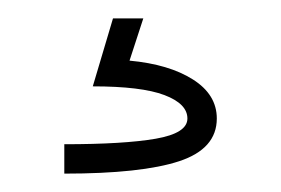

<svg xmlns="http://www.w3.org/2000/svg" viewBox="-20 -20 306 209"><path d="M50 169V137Q115 137 149.5 131Q184 125 184 109Q184 93 159 83.5Q134 74 81 74L103 0H136L121 46Q164 50 190 66.5Q216 83 216 109Q216 142 175 155.5Q134 169 50 169Z"/></svg>

Font: Zen Kaku Gothic Antique Light
Style: Regular
Weight: 300
Designer: Yoshimichi Ohira
Foundry: Positype
Version: Version 1.001